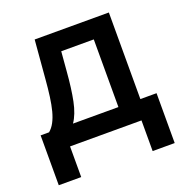

<svg xmlns="http://www.w3.org/2000/svg" viewBox="-127 -659 891 931"><g transform="rotate(-20 318.5 -194.0)"><path d="M19.5 158.2V-99.1H63Q80.1 -113.3 92 -135.7Q104 -158.2 112.1 -189Q120.1 -219.7 125.5 -259.5Q130.9 -299.3 134.8 -348.1L151.4 -545.9H534.2V-99.1H617.7V158.2H503.9V0H135.3V158.2ZM186.5 -99.1H420.9V-448.2H252.9L244.6 -348.1Q237.8 -260.7 225.1 -198.7Q212.4 -136.7 186.5 -99.1Z"/></g></svg>

Font: Inter Cardless
Style: Medium
Weight: 500
Designer: Rasmus Andersson
Foundry: rsms
Version: Version 4.001;git-9221beed3